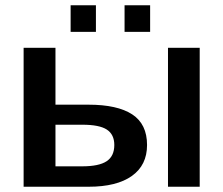

<svg xmlns="http://www.w3.org/2000/svg" viewBox="-20 -710 849 730"><path d="M316.4 -312Q426.3 -312 482.7 -275.1Q539.1 -238.3 539.1 -158.7Q539.1 -82 481.4 -41Q423.8 0 316.9 0H69.8V-528.3H190.9V-312ZM739.3 -528.3V0H618.7V-528.3ZM190.9 -77.6H292.5Q356 -77.6 385.3 -96.9Q414.6 -116.2 414.6 -158.7Q414.6 -198.7 386.2 -217.3Q357.9 -235.8 293 -235.8H190.9ZM550.8 -689.9V-588.9H453.6V-689.9ZM344.7 -689.9V-588.9H248.5V-689.9Z"/></svg>

Font: Arimo SemiBold
Style: Regular
Weight: 600
Designer: Steve Matteson
Foundry: Monotype Imaging Inc.
Version: Version 1.33